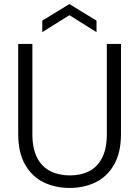

<svg xmlns="http://www.w3.org/2000/svg" viewBox="-20 -917 688 949"><path d="M324 12Q253 12 195.5 -16Q138 -44 104 -103.5Q70 -163 70 -255V-700H140V-254Q140 -183 163.5 -137.5Q187 -92 229 -71Q271 -50 325 -50Q380 -50 421 -71Q462 -92 485 -137.5Q508 -183 508 -254V-700H578V-255Q578 -163 544 -103.5Q510 -44 452.5 -16Q395 12 324 12ZM189 -758V-815L323 -897L457 -815V-758L323 -842Z"/></svg>

Font: DM Sans 24pt Light
Style: Regular
Weight: 300
Designer: Colophon Foundry, Jonny Pinhorn
Foundry: Colophon Foundry
Version: Version 4.004;gftools[0.9.30]